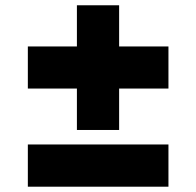

<svg xmlns="http://www.w3.org/2000/svg" viewBox="-20 -704 740 724"><path d="M270 -370.1H85V-528.8H270V-684.1H429.2V-528.8H615.2V-370.1H429.2V-213.9H270ZM615.2 -159.2V0H85V-159.2Z"/></svg>

Font: Ultra
Style: Regular
Weight: 400
Designer: Astigmatic (AOETI)
Foundry: Astigmatic (AOETI)
Version: Version 1.001